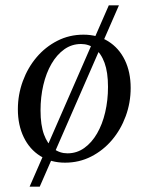

<svg xmlns="http://www.w3.org/2000/svg" viewBox="-20 -600 557 720"><path d="M91 100 388 -580H426L129 100ZM293 -470Q346 -470 386 -445Q426 -420 448 -375Q470 -330 470 -270Q470 -215 451.5 -164.5Q433 -114 400 -75Q367 -36 322 -13Q277 10 224 10Q171 10 131 -15Q91 -40 69 -85.5Q47 -131 47 -190Q47 -245 65.5 -295.5Q84 -346 117 -385Q150 -424 195 -447Q240 -470 293 -470ZM233 -25Q268 -25 296 -45Q324 -65 344 -99.5Q364 -134 374.5 -179Q385 -224 385 -274Q385 -329 372 -364.5Q359 -400 336 -417.5Q313 -435 284 -435Q249 -435 221 -415Q193 -395 173 -360.5Q153 -326 142.5 -281Q132 -236 132 -186Q132 -131 145 -95.5Q158 -60 181 -42.5Q204 -25 233 -25Z"/></svg>

Font: Brygada 1918
Style: Italic
Weight: 400
Italic angle: -8°
Designer: Mateusz Machalski | Borys Kosmynka | Przemek Hoffer
Foundry: NIEPODLEGLA 2018
Version: Version 3.006